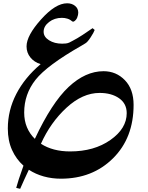

<svg xmlns="http://www.w3.org/2000/svg" viewBox="-20 -763 912 1186"><path d="M158.2 285.6Q145 313 131.3 343.3Q117.7 373.5 104.5 403.3L80.1 397.5Q85.4 377 96.4 343.3Q107.4 309.6 125 260.3Q80.1 220.7 54.2 163.1Q28.3 105.5 28.3 30.8Q28.3 -81.5 80.6 -182.6Q132.8 -283.7 231 -366.7Q191.4 -378.9 167.7 -408.2Q144 -437.5 144 -476.6Q144 -543 233.4 -642.8Q322.8 -742.7 394.5 -742.7Q423.8 -742.7 443.6 -726.8Q463.4 -710.9 463.4 -684.6Q463.4 -671.4 457 -654.8Q450.7 -638.2 435.1 -629.4L426.3 -630.4Q413.1 -642.6 396.5 -647.7Q379.9 -652.8 362.3 -652.8Q316.4 -652.8 283 -627Q249.5 -601.1 249.5 -566.9Q249.5 -535.2 283 -514.2Q316.4 -493.2 363.8 -493.2Q376 -493.2 386.7 -494.4Q397.5 -495.6 407.7 -500L428.2 -510.7Q456.1 -524.9 490 -547.1Q523.9 -569.3 551.8 -588.9L564.9 -578.1Q560.1 -563.5 539.8 -532.2Q519.5 -501 505.4 -494.1L484.4 -481.4Q270 -359.4 199.7 -270.3Q129.4 -181.2 129.4 -67.9Q129.4 -17.6 146.5 23.2Q163.6 64 195.3 94.7Q299.8 -128.4 403.8 -225.8Q507.8 -323.2 619.6 -323.2Q697.8 -323.2 751.5 -267.6Q805.2 -211.9 805.2 -115.2Q805.2 88.9 678.2 214.8Q551.3 340.8 356 340.8Q300.8 340.8 250.5 326.9Q200.2 313 158.2 285.6ZM595.2 -189Q490.2 -189 391.1 -97.9Q292 -6.8 232.9 125Q305.7 172.4 413.1 172.4Q561.5 172.4 662.1 101.6Q762.7 30.8 762.7 -64Q762.7 -123 715.8 -156Q668.9 -189 595.2 -189Z"/></svg>

Font: Noto Nastaliq Urdu
Style: Regular
Weight: 400
Designer: Monotype Design Team
Foundry: Monotype Imaging Inc.
Version: Version 1.02 uh